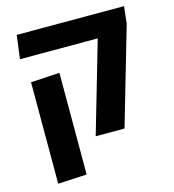

<svg xmlns="http://www.w3.org/2000/svg" viewBox="-115 -699 884 978"><g transform="rotate(-15 327.0 -209.5)"><path d="M318 0 457 -479H47L63 -603H629L619 -513L470 0ZM71 184V-351L223 -360V176Z"/></g></svg>

Font: Noto Sans Hebrew Thin
Style: Bold
Weight: 700
Version: Version 3.001